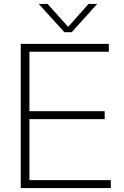

<svg xmlns="http://www.w3.org/2000/svg" viewBox="-20 -952 630 972"><path d="M531 -730V-690H129V-389H510V-349H129V-40H541V0H85V-730ZM176 -932H221L325 -816L428 -932H472L343 -789H306Z"/></svg>

Font: Nacelle UltraLight
Style: Regular
Weight: 200
Designer: Sora Sagano
Foundry: Sora Sagano
Version: Version 1.000;FEAKit 1.0